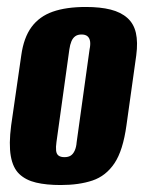

<svg xmlns="http://www.w3.org/2000/svg" viewBox="-20 -523 419 551"><path d="M154 8Q113 8 83.5 1Q54 -6 35.5 -23.5Q17 -41 11 -75Q5 -109 12 -163L41 -364Q48 -415 70.5 -445.5Q93 -476 131.5 -489.5Q170 -503 226 -503Q268 -503 297.5 -495.5Q327 -488 345.5 -471.5Q364 -455 370 -428.5Q376 -402 371 -364L343 -164Q333 -91 308.5 -54.5Q284 -18 245.5 -5Q207 8 154 8ZM165 -72Q176 -72 183 -76.5Q190 -81 194.5 -91Q199 -101 200 -115L237 -381Q240 -395 238.5 -404.5Q237 -414 231 -419Q225 -424 214 -424Q203 -424 196 -419Q189 -414 185 -404.5Q181 -395 179 -381L142 -115Q140 -101 141 -91Q142 -81 148 -76.5Q154 -72 165 -72Z"/></svg>

Font: Alumni Sans ExtraBold
Style: Italic
Weight: 800
Italic angle: -8°
Designer: Robert E. Leuschke
Foundry: Robert E. Leuschke
Version: Version 1.016